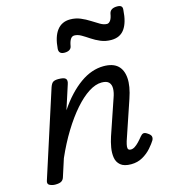

<svg xmlns="http://www.w3.org/2000/svg" viewBox="-119 -897 885 1006"><g transform="rotate(-15 323.0 -394.0)"><path d="M468 15Q430 15 411 -1Q392 -17 388 -42.5Q384 -68 389 -97Q394 -126 403 -153L468 -344Q478 -371 478.5 -392.5Q479 -414 467.5 -426.5Q456 -439 428 -439Q395 -439 357.5 -415Q320 -391 281 -346.5Q242 -302 204.5 -241Q167 -180 135 -107L104 -11Q100 2 89.5 8.5Q79 15 56 15Q40 15 26 8Q12 1 19 -18L169 -483Q176 -503 185.5 -509Q195 -515 214 -515Q245 -515 253.5 -505.5Q262 -496 255 -476L213 -346Q241 -388 271 -420Q301 -452 332.5 -474.5Q364 -497 396 -508Q428 -519 460 -519Q510 -519 536 -495.5Q562 -472 565.5 -427Q569 -382 547 -318L476 -108Q471 -91 470 -80.5Q469 -70 473 -65Q477 -60 486 -60Q497 -60 508 -67Q519 -74 530.5 -86Q542 -98 554 -113Q562 -123 570.5 -125Q579 -127 592 -118Q608 -108 610.5 -98Q613 -88 607 -77Q598 -62 578.5 -39.5Q559 -17 531 -1Q503 15 468 15ZM282 -640Q251 -640 252 -668Q257 -734 283 -767.5Q309 -801 354 -801Q384 -801 410 -790Q436 -779 458.5 -764.5Q481 -750 500 -739Q519 -728 536 -728Q546 -728 554.5 -739.5Q563 -751 567 -776Q573 -803 610 -803Q626 -803 632.5 -796.5Q639 -790 637 -776Q633 -710 608.5 -675.5Q584 -641 536 -641Q505 -641 479 -652Q453 -663 431.5 -677.5Q410 -692 391 -703Q372 -714 354 -714Q341 -714 333 -701.5Q325 -689 321 -665Q319 -653 309 -646.5Q299 -640 282 -640Z"/></g></svg>

Font: Playwrite DE LA
Style: Regular
Weight: 400
Designer: Veronika Burian, José Scaglione
Foundry: TypeTogether
Version: Version 1.002